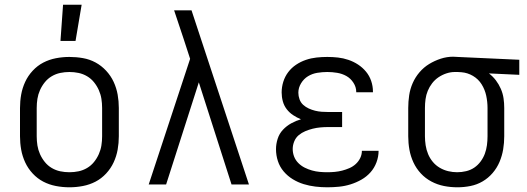

<svg xmlns="http://www.w3.org/2000/svg" viewBox="-20 -784 2240 816"><path d="M275 12Q246 12 217.5 6.5Q189 1 164 -12Q139 -25 119 -46.5Q99 -68 87 -94Q75 -120 70 -148Q65 -176 65 -205V-325Q65 -354 70 -382Q75 -410 87 -436Q99 -462 119 -483.5Q139 -505 164 -518Q189 -531 217.5 -536.5Q246 -542 275 -542Q304 -542 332.5 -537Q361 -532 386 -518.5Q411 -505 431 -483.5Q451 -462 463 -436Q475 -410 480 -382Q485 -354 485 -325V-205Q485 -176 480 -148Q475 -120 463 -94Q451 -68 431 -46.5Q411 -25 386 -12Q361 1 332.5 6.5Q304 12 275 12ZM275 -52Q295 -52 314 -56Q333 -60 350 -70Q367 -80 379.5 -95.5Q392 -111 400 -129Q408 -147 411 -166Q414 -185 414 -205V-325Q414 -345 411 -364Q408 -383 400 -401Q392 -419 379.5 -434.5Q367 -450 350 -460Q333 -470 314 -474Q295 -478 275 -478Q255 -478 236 -474Q217 -470 200 -460Q183 -450 170.5 -434.5Q158 -419 150 -401Q142 -383 139 -364Q136 -345 136 -325V-205Q136 -185 139 -166Q142 -147 150 -129Q158 -111 170.5 -95.5Q183 -80 200 -70Q217 -60 236 -56Q255 -52 275 -52ZM237 -610 248 -764H327L301 -610Z M964 0 825 -434 686 0H612L788 -534L761 -617Q751 -648 740.5 -678.5Q730 -709 720 -740H794L1038 0Z M1371 12Q1346 12 1320.5 9Q1295 6 1270.5 -1.5Q1246 -9 1224 -22.5Q1202 -36 1185.5 -55.5Q1169 -75 1161 -99.5Q1153 -124 1153 -150Q1153 -172 1160 -194Q1167 -216 1182.5 -232.5Q1198 -249 1218 -260Q1238 -271 1259 -277Q1242 -284 1226 -294.5Q1210 -305 1198.5 -320Q1187 -335 1182 -353.5Q1177 -372 1177 -391Q1177 -414 1184 -436.5Q1191 -459 1205 -477.5Q1219 -496 1238.5 -509Q1258 -522 1280 -529.5Q1302 -537 1325 -539.5Q1348 -542 1371 -542Q1394 -542 1416.5 -539.5Q1439 -537 1461 -529.5Q1483 -522 1502 -509.5Q1521 -497 1535.5 -479.5Q1550 -462 1557.5 -440Q1565 -418 1565 -395V-392H1494V-394Q1494 -414 1482 -432.5Q1470 -451 1452 -461Q1434 -471 1413 -474.5Q1392 -478 1371 -478Q1350 -478 1328.5 -474.5Q1307 -471 1289 -460Q1271 -449 1259.5 -430Q1248 -411 1248 -390Q1248 -376 1253 -362Q1258 -348 1268.5 -338.5Q1279 -329 1292 -323Q1305 -317 1319 -313.5Q1333 -310 1347 -309Q1361 -308 1375 -308H1434V-244H1375Q1358 -244 1341.5 -242.5Q1325 -241 1309 -237Q1293 -233 1277.5 -226.5Q1262 -220 1249.5 -209.5Q1237 -199 1230.5 -183Q1224 -167 1224 -151Q1224 -134 1230 -118.5Q1236 -103 1248 -91Q1260 -79 1275 -71.5Q1290 -64 1306 -59.5Q1322 -55 1338.5 -53.5Q1355 -52 1371 -52Q1387 -52 1403 -53.5Q1419 -55 1434.5 -59Q1450 -63 1465 -69.5Q1480 -76 1492 -87Q1504 -98 1511 -112.5Q1518 -127 1518 -143H1589Q1589 -118 1580 -94Q1571 -70 1554.5 -51.5Q1538 -33 1516 -20.5Q1494 -8 1470 -0.5Q1446 7 1421 9.5Q1396 12 1371 12Z M1924 12Q1895 12 1867 6.5Q1839 1 1813.5 -12.5Q1788 -26 1768.5 -47Q1749 -68 1737 -94Q1725 -120 1720 -148Q1715 -176 1715 -205V-325Q1715 -352 1719 -379Q1723 -406 1734 -431Q1745 -456 1763 -477Q1781 -498 1804 -512Q1827 -526 1853 -534.5Q1879 -543 1906 -543Q1911 -543 1915.5 -542.5Q1920 -542 1925 -542L2187 -530V-466L2058 -472Q2075 -459 2087.5 -442.5Q2100 -426 2108.5 -406.5Q2117 -387 2120 -366.5Q2123 -346 2123 -325V-205Q2123 -177 2118.5 -149.5Q2114 -122 2103 -96Q2092 -70 2073.5 -48.5Q2055 -27 2031 -13Q2007 1 1979.5 6.5Q1952 12 1924 12ZM1923 -52Q1942 -52 1961 -56.5Q1980 -61 1995.5 -71.5Q2011 -82 2022.5 -97.5Q2034 -113 2040.5 -130.5Q2047 -148 2049.5 -167Q2052 -186 2052 -205V-325Q2052 -351 2046.5 -377Q2041 -403 2027 -425.5Q2013 -448 1990 -461.5Q1967 -475 1941 -477L1925 -478H1913Q1895 -478 1877 -472Q1859 -466 1843.5 -455.5Q1828 -445 1816.5 -430Q1805 -415 1798 -398Q1791 -381 1788.5 -362.5Q1786 -344 1786 -325V-205Q1786 -186 1789 -166.5Q1792 -147 1799.5 -129Q1807 -111 1819.5 -96Q1832 -81 1849 -71Q1866 -61 1885 -56.5Q1904 -52 1923 -52Z"/></svg>

Font: Lode
Style: Regular
Weight: 400
Monospace: yes
Designer: Belleve Invis
Foundry: Belleve Invis
Version: Version 29.2.0; ttfautohint (v1.8.3)